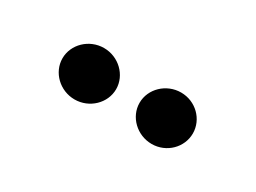

<svg xmlns="http://www.w3.org/2000/svg" viewBox="-25 -906 587 440"><g transform="rotate(30 268.0 -686.0)"><path d="M370 -618C409 -618 440 -649 440 -686C440 -723 409 -754 370 -754C331 -754 299 -723 299 -686C299 -649 331 -618 370 -618ZM95 -686C95 -649 127 -618 166 -618C205 -618 237 -649 237 -686C237 -723 205 -754 166 -754C127 -754 95 -723 95 -686Z"/></g></svg>

Font: Wafeq
Style: Bold
Weight: 700
Designer: Rasmus Andersson & Azza Alameddine
Foundry: Google & TypeTogether
Version: Version 3.000;FEAKit 1.0